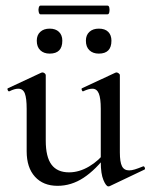

<svg xmlns="http://www.w3.org/2000/svg" viewBox="-20 -653 537 684"><path d="M185 9Q134 9 104.5 -23.5Q75 -56 75 -114V-265Q75 -303 68.5 -320Q62 -337 45 -337Q32 -337 14 -328Q10 -326 7.5 -332Q5 -338 9 -339L127 -394Q129 -395 131 -395Q135 -395 139 -392Q143 -389 143 -385V-152Q143 -94 163.5 -66.5Q184 -39 226 -39Q262 -39 297.5 -60Q333 -81 358 -115L363 -104Q321 -48 277.5 -19.5Q234 9 185 9ZM407 -385V-110Q407 -76 414.5 -61Q422 -46 440 -46Q449 -46 460.5 -49.5Q472 -53 489 -60Q493 -62 495.5 -56.5Q498 -51 495 -49L371 10Q369 11 366 11Q358 11 348.5 -11.5Q339 -34 339 -76V-265Q339 -303 332 -320Q325 -337 309 -337Q296 -337 277 -328Q274 -326 271.5 -332Q269 -338 273 -339L391 -394Q393 -395 395 -395Q398 -395 402.5 -392Q407 -389 407 -385ZM157 -462Q136 -462 123.5 -474Q111 -486 111 -508Q111 -528 123.5 -539.5Q136 -551 157 -551Q178 -551 190 -539.5Q202 -528 202 -508Q202 -462 157 -462ZM332 -462Q311 -462 298.5 -474Q286 -486 286 -508Q286 -528 298.5 -539.5Q311 -551 332 -551Q354 -551 365.5 -539.5Q377 -528 377 -508Q377 -462 332 -462ZM124 -602Q120 -602 118 -610Q116 -618 118 -625.5Q120 -633 124 -633H363Q368 -633 369.5 -625.5Q371 -618 369.5 -610Q368 -602 363 -602Z"/></svg>

Font: Cormorant Medium
Style: Regular
Weight: 500
Designer: Christian Thalmann (Catharsis Fonts)
Foundry: Catharsis Fonts
Version: Version 4.000